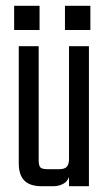

<svg xmlns="http://www.w3.org/2000/svg" viewBox="-20 -645 368 665"><path d="M29 -541V-625H117V-541ZM205 -541V-625H293V-541ZM45 -485H114V-90Q114 -71 120 -65Q126 -59 145 -59H185Q203 -59 211 -67Q219 -75 219 -95V-129H223V-61Q223 -27 206.5 -13.5Q190 0 164 0H124Q84 0 64.5 -19.5Q45 -39 45 -79ZM219 -485H288V0H219V-52V-59Z"/></svg>

Font: Teko Variable Light
Style: Regular
Weight: 300
Designer: Manushi Parikh, Jonny Pinhorn
Foundry: Indian Type Foundry
Version: Version 3.000